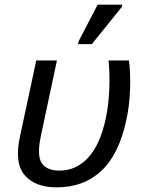

<svg xmlns="http://www.w3.org/2000/svg" viewBox="-20 -796 612 826"><path d="M224 10Q131 10 86 -42.5Q41 -95 66 -209L136 -536H225L156 -212Q138 -127 159.5 -94.5Q181 -62 236 -62Q308 -62 359.5 -118Q411 -174 435 -286Q447 -342 450 -409Q453 -476 447 -536H535Q542 -477 539.5 -409.5Q537 -342 524 -282Q493 -134 417 -62Q341 10 224 10ZM316 -606 318 -618 400 -776H506L504 -766L375 -606Z"/></svg>

Font: Noto Sans
Style: Italic
Weight: 400
Italic angle: -12°
Designer: Monotype Design Team
Foundry: Monotype Imaging Inc.
Version: Version 2.013; ttfautohint (v1.8.4.7-5d5b)